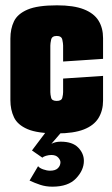

<svg xmlns="http://www.w3.org/2000/svg" viewBox="-20 -496 422 721"><path d="M194 5Q121 5 83.5 -11Q46 -27 32.5 -55.5Q19 -84 19 -120V-351Q19 -388 32.5 -416Q46 -444 83.5 -460Q121 -476 194 -476Q257 -476 295 -461Q333 -446 350 -418.5Q367 -391 367 -353V-275L217 -265V-325Q217 -333 214 -347Q211 -361 193 -361Q175 -361 172 -347Q169 -333 169 -325V-150Q169 -141 172 -129Q175 -117 193 -117Q211 -117 214 -129Q217 -141 217 -150V-201L367 -211V-118Q367 -81 350 -53Q333 -25 295 -10Q257 5 194 5ZM177 205Q152 205 131 198Q110 191 91 182L123 128Q128 135 142 140Q156 145 168 145Q188 145 197.5 135.5Q207 126 207 113Q207 105 198.5 95.5Q190 86 173 86Q163 86 153 89Q143 92 139 96L100 69L152 0H211L173 44Q188 36 208 36Q252 36 273.5 58Q295 80 295 108Q295 143 265.5 174Q236 205 177 205Z"/></svg>

Font: Smooch Sans Thin Black
Style: Regular
Weight: 900
Version: Version 1.010